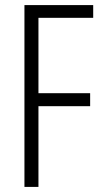

<svg xmlns="http://www.w3.org/2000/svg" viewBox="-20 -734 406 754"><path d="M131 0V-317H334V-368H131V-664H346V-714H76V0Z"/></svg>

Font: Noto Sans Kannada ExtraCondensed Light
Style: Regular
Weight: 300
Width: 2
Designer: Jelle Bosma - Monotype Design Team
Foundry: Monotype Imaging Inc.
Version: Version 2.005